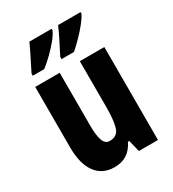

<svg xmlns="http://www.w3.org/2000/svg" viewBox="-187 -870 888 984"><g transform="rotate(-30 257.0 -378.0)"><path d="M461 -550V0H348L331 -69H323Q285 10 201 10Q128 10 90 -43Q52 -96 52 -191V-550H197V-237Q197 -178 208 -148.5Q219 -119 245 -119Q291 -119 303.5 -160Q316 -201 316 -274V-550ZM445 -757Q436 -737 413.5 -709Q391 -681 364 -653.5Q337 -626 314 -606H240V-619Q266 -669 285 -707.5Q304 -746 312 -766H445ZM274 -757Q265 -736 243 -709Q221 -682 193.5 -655Q166 -628 138 -606H70V-619Q96 -670 115 -708.5Q134 -747 142 -766H274Z"/></g></svg>

Font: Noto Sans ExtraCondensed ExtraBold
Style: Regular
Weight: 800
Width: 2
Designer: Monotype Design Team
Foundry: Monotype Imaging Inc.
Version: Version 2.013; ttfautohint (v1.8.4.7-5d5b)